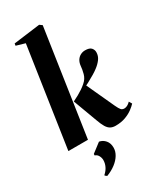

<svg xmlns="http://www.w3.org/2000/svg" viewBox="-263 -906 1064 1265"><g transform="rotate(-30 269.0 -273.5)"><path d="M17 0 129.5 -755.5 62.5 -775 65 -791 266 -817 285.5 -803 166 0ZM370.5 11.5Q349 11.5 333 3Q317 -5.5 304.2 -26.5Q291.5 -47.5 278 -85.5L211.5 -265Q234.5 -276 253.8 -286.8Q273 -297.5 289.8 -308.8Q306.5 -320 322 -333.5Q349.5 -356.5 358 -389.2Q366.5 -422 368 -445.5Q370.5 -469.5 381 -486Q391.5 -502.5 408 -511.2Q424.5 -520 443 -520Q477 -520 489.8 -505.5Q502.5 -491 502.5 -472.5Q502.5 -444 485.5 -421Q468.5 -398 443.5 -379.5Q431 -369.5 407.2 -355Q383.5 -340.5 354 -325Q324.5 -309.5 294.8 -295.5Q265 -281.5 239 -271.5L332.5 -320.5L431 -106.5Q444 -78.5 453 -68.5Q462 -58.5 477.5 -58.5Q488 -58.5 500 -64.2Q512 -70 524.5 -83L537.5 -61Q525 -47 502.2 -30Q479.5 -13 446.8 -0.8Q414 11.5 370.5 11.5ZM157 270 143.5 260V255.5Q165.5 236 176.2 213.2Q187 190.5 187 166.5Q187 149 178.2 132.8Q169.5 116.5 152.5 111.5V100.5L222.5 47Q250 52 268.2 73.5Q286.5 95 286.5 129Q286.5 157.5 270.2 184.2Q254 211 224.8 233.2Q195.5 255.5 157 270Z"/></g></svg>

Font: Merriweather 144pt ExtraBold
Style: Italic
Weight: 800
Italic angle: -7.8°
Version: Version 2.101